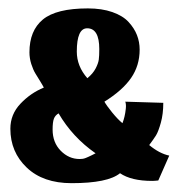

<svg xmlns="http://www.w3.org/2000/svg" viewBox="-20 -418 418 450"><path d="M261.3 -12Q287.7 6 336.7 6Q342 6 351 5L376.7 -53.3Q353.3 -58.3 329.7 -78Q340 -91.7 345.7 -100.8Q351.3 -110 357 -130.5Q362.7 -151 362.7 -177L273.7 -179.7Q276 -172.7 274.8 -162.7Q273.7 -152.7 271.8 -144.8Q270 -137 267 -129.3Q256 -138.3 242.8 -154.5Q229.7 -170.7 224.7 -179.7Q267 -206 287.2 -235.2Q307.3 -264.3 307.3 -301.7Q307.3 -319.7 301 -335.8Q294.7 -352 281.3 -366.5Q268 -381 243.3 -389.7Q218.7 -398.3 186 -398.3Q112 -398.3 80.5 -372.3Q49 -346.3 49 -295.3Q49 -281.7 53.3 -268Q57.7 -254.3 63 -245.7Q68.3 -237 74.5 -227Q80.7 -217 82.7 -212.7Q51.7 -200 28 -175Q4.3 -150 4.3 -116.3Q4.3 -61.7 42.7 -25.2Q81 11.3 147.7 11.3Q232.7 11.3 261.3 -12ZM103.3 -114.3Q103.3 -131.7 106.3 -139.7Q109.3 -147.7 117.3 -152.3Q150 -96.3 204 -58.7Q200.7 -57 195.3 -54.3Q190 -51.7 187.3 -50.5Q184.7 -49.3 181 -47.8Q177.3 -46.3 174 -45.8Q170.7 -45.3 166.7 -45.3Q141.3 -45.3 122.3 -64.7Q103.3 -84 103.3 -114.3ZM184.3 -351.7Q212.7 -351.7 212.7 -303Q212.7 -287 211.5 -278.2Q210.3 -269.3 204 -257.3Q197.7 -245.3 184.7 -234.7Q160 -263 160 -297Q160 -351.7 184.3 -351.7Z"/></svg>

Font: Jomhuria
Style: Regular
Weight: 400
Designer: Arabic design by Kourosh Beigpour, Latin design by Eben Sorkin, engineering by Lasse Fister and Khaled Hosney
Version: Version 1.0010